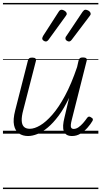

<svg xmlns="http://www.w3.org/2000/svg" viewBox="-20 -905 686 1300"><path d="M170 16Q134 16 108.5 -1.5Q83 -19 75 -57.5Q67 -96 83 -158L169 -495Q172 -506 178 -510.5Q184 -515 198 -515Q214 -515 220 -509Q226 -503 223 -492L137 -158Q126 -117 127 -89Q128 -61 141.5 -47Q155 -33 182 -33Q213 -33 252 -56Q291 -79 334 -128Q377 -177 420 -256.5Q463 -336 502 -451L512 -495Q516 -508 522 -512Q528 -516 542 -516Q557 -516 563.5 -510.5Q570 -505 567 -494L467 -98Q461 -75 459.5 -60.5Q458 -46 463 -39Q468 -32 478 -32Q495 -32 511 -43Q527 -54 542 -71Q557 -88 570 -107Q576 -115 582.5 -115.5Q589 -116 597 -110Q607 -105 608.5 -98.5Q610 -92 606 -86Q594 -65 573 -41Q552 -17 525.5 -0.5Q499 16 468 16Q445 16 431.5 7.5Q418 -1 412 -17.5Q406 -34 407.5 -56.5Q409 -79 416 -107L448 -243Q414 -171 377 -121.5Q340 -72 303.5 -41.5Q267 -11 233 2.5Q199 16 170 16ZM290 -624Q283 -624 274.5 -630Q266 -636 266 -645Q266 -648 267.5 -652Q269 -656 272 -662L377 -825Q381 -832 386 -835.5Q391 -839 397 -839Q403 -839 411 -835.5Q419 -832 425.5 -825.5Q432 -819 432 -811Q432 -807 429.5 -803.5Q427 -800 424 -795L308 -635Q303 -629 298.5 -626.5Q294 -624 290 -624ZM447 -624Q440 -624 431.5 -630Q423 -636 423 -645Q423 -648 424 -652Q425 -656 430 -662L539 -825Q544 -832 548.5 -835.5Q553 -839 559 -839Q565 -839 573.5 -835.5Q582 -832 588 -825.5Q594 -819 594 -811Q594 -807 591.5 -803Q589 -799 586 -795L465 -635Q460 -629 455.5 -626.5Q451 -624 447 -624ZM0 365H646V375H0ZM0 -20H646V0H0ZM0 -505H646V-500H0ZM0 -885H646V-875H0Z"/></svg>

Font: Playwrite IS Guides
Style: Regular
Weight: 400
Designer: Veronika Burian, José Scaglione
Foundry: TypeTogether
Version: Version 1.003